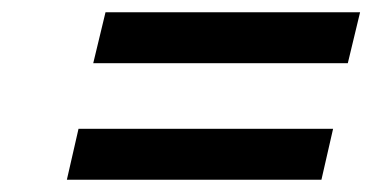

<svg xmlns="http://www.w3.org/2000/svg" viewBox="-20 -432 607 313"><path d="M152 -412H567L547 -329H132ZM108 -222H523L504 -139H89Z"/></svg>

Font: Panefresco 500wt
Style: Italic
Weight: 700
Foundry: Campivisivi & Chank Co
Version: Version 1.000